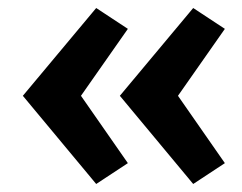

<svg xmlns="http://www.w3.org/2000/svg" viewBox="-20 -575 604 479"><path d="M220 -555 37 -336 220 -116 299 -168 182 -336 299 -503ZM279 -336 462 -116 541 -168 424 -336 541 -503 462 -555Z"/></svg>

Font: LT Wave Alt Bold
Style: Regular
Weight: 700
Designer: Daniel Lyons
Version: Version 2.5 (Glyphs App)